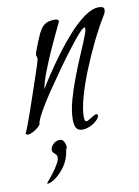

<svg xmlns="http://www.w3.org/2000/svg" viewBox="-77 -456 518 716"><g transform="rotate(-10 182.0 -97.5)"><path d="M208 34Q194 34 186.5 24.5Q179 15 179 -9Q179 -42 190.5 -83Q202 -124 218.5 -167Q235 -210 252 -249Q269 -288 279 -315Q284 -328 284 -335Q284 -340 281 -340Q276 -340 259 -322Q245 -306 220.5 -274.5Q196 -243 168 -203.5Q140 -164 114 -125.5Q88 -87 71.5 -57Q55 -27 54 -15Q54 -11 45 -3Q36 5 24.5 11Q13 17 5 17Q-2 17 -3 10Q-2 11 6 -9.5Q14 -30 25.5 -63Q37 -96 49 -131.5Q61 -167 71 -196.5Q81 -226 85 -239Q89 -251 89 -257Q89 -262 87.5 -264Q86 -266 86 -270Q86 -274 89 -283Q104 -324 115 -347Q126 -370 140 -379Q154 -388 177 -388Q191 -388 192 -379Q185 -364 171.5 -336Q158 -308 142.5 -273Q127 -238 113.5 -203Q100 -168 94 -139Q106 -159 127.5 -191.5Q149 -224 176.5 -261Q204 -298 233.5 -330.5Q263 -363 292.5 -384Q322 -405 347 -405Q355 -405 361 -402.5Q367 -400 367 -392Q367 -383 360 -372Q336 -333 311.5 -283Q287 -233 266.5 -182Q246 -131 233.5 -86Q221 -41 221 -12Q221 6 229 6Q232 6 240 1Q248 -4 256.5 -9Q265 -14 268 -14Q274 -14 274 -8Q274 0 263.5 10Q253 20 238 27Q223 34 208 34ZM47 210Q44 210 44 208V207Q54 196 68 178Q82 160 92 142Q102 124 98 114Q97 109 93 106Q82 98 82 89Q82 79 92 68Q102 57 118 57Q126 57 130 62Q135 69 136.5 74Q138 79 139 83V86Q139 90 137.5 92Q136 94 135 99Q130 134 112 159Q94 184 75 197Q56 210 47 210Z"/></g></svg>

Font: Bilbo
Style: Regular
Weight: 400
Designer: Robert E. Leuschke
Foundry: Robert E. Leuschke
Version: Version 1.100